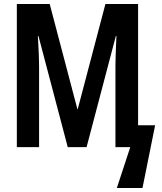

<svg xmlns="http://www.w3.org/2000/svg" viewBox="-20 -734 809 958"><path d="M318 0 172 -554H169Q170 -529 171.5 -507Q173 -485 173.5 -465.5Q174 -446 174.5 -430.5Q175 -415 175 -402V0H64V-714H228L366 -190H368L506 -714H669V-109H754L691 204H563L630 0H556V-402Q556 -417 556.5 -433Q557 -449 557.5 -468Q558 -487 559 -508Q560 -529 561 -554H558L412 0Z"/></svg>

Font: Noto Sans Display ExtraCondensed SemiBold
Style: Regular
Weight: 600
Width: 2
Designer: Monotype Design Team
Foundry: Monotype Imaging Inc.
Version: Version 2.003